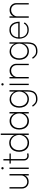

<svg xmlns="http://www.w3.org/2000/svg" viewBox="2013 -2793 1010 5076"><g transform="rotate(-90 2518.0 -255.0)"><path d="M254 -40Q302 -40 339.5 -65Q377 -90 397.5 -126Q418 -162 418 -192V-509H454V0H418V-107Q412 -89 393.5 -64.5Q375 -40 339 -21Q303 -2 251 -2Q195 -2 154 -27.5Q113 -53 92.5 -93Q72 -133 72 -174V-509H108V-192Q108 -121 148 -80.5Q188 -40 254 -40Z M625 -509V0H589V-509ZM638 -694Q638 -681 630 -672.5Q622 -664 608 -664Q594 -664 586 -672.5Q578 -681 578 -694Q578 -707 586 -715.5Q594 -724 608 -724Q622 -724 630 -715.5Q638 -707 638 -694Z M933 -1Q901 -1 873.5 -17Q846 -33 830 -60Q814 -87 814 -119V-670H851V-119Q851 -84 874 -61Q897 -38 933 -38Q949 -38 965.5 -40.5Q982 -43 995 -46L1003 -10Q989 -7 970.5 -4Q952 -1 933 -1ZM733 -509H997V-475H733Z M1490 -254Q1490 -316 1462 -367Q1434 -418 1387.5 -448Q1341 -478 1288 -478Q1225 -478 1178.5 -448.5Q1132 -419 1107.5 -368Q1083 -317 1083 -254Q1083 -191 1107.5 -140Q1132 -89 1178.5 -60Q1225 -31 1288 -31Q1342 -31 1388 -60.5Q1434 -90 1462 -141Q1490 -192 1490 -254ZM1525 0H1489V-142Q1470 -76 1414.5 -34Q1359 8 1283 8Q1206 8 1152 -27.5Q1098 -63 1070.5 -122.5Q1043 -182 1043 -254Q1043 -327 1070.5 -386.5Q1098 -446 1152 -481Q1206 -516 1283 -516Q1333 -516 1376 -495.5Q1419 -475 1448.5 -441Q1478 -407 1489 -367V-740H1525Z M2058 -251Q2058 -314 2031 -363Q2004 -412 1959.5 -438.5Q1915 -465 1863 -465Q1803 -465 1759 -437Q1715 -409 1692 -360.5Q1669 -312 1669 -251Q1669 -190 1692 -141Q1715 -92 1759 -64Q1803 -36 1863 -36Q1915 -36 1959.5 -63Q2004 -90 2031 -139Q2058 -188 2058 -251ZM2093 0H2057V-132Q2046 -100 2018.5 -68.5Q1991 -37 1950 -16Q1909 5 1861 5Q1787 5 1735 -29.5Q1683 -64 1657 -122Q1631 -180 1631 -251Q1631 -322 1657 -380Q1683 -438 1735 -472Q1787 -506 1861 -506Q1930 -506 1982 -468Q2034 -430 2057 -370V-509H2093Z M2637 -252Q2637 -312 2610.5 -361.5Q2584 -411 2538.5 -439.5Q2493 -468 2441 -468Q2381 -468 2337.5 -440Q2294 -412 2271 -363Q2248 -314 2248 -252Q2248 -156 2299.5 -95Q2351 -34 2441 -34Q2494 -34 2539 -62.5Q2584 -91 2610.5 -141Q2637 -191 2637 -252ZM2432 230Q2370 230 2321.5 197.5Q2273 165 2235 107L2267 90Q2297 137 2335.5 165.5Q2374 194 2432 194Q2508 194 2552.5 166.5Q2597 139 2616 88.5Q2635 38 2635 -37V-144Q2627 -107 2601.5 -73Q2576 -39 2534 -17.5Q2492 4 2439 4Q2365 4 2313 -30Q2261 -64 2235 -122Q2209 -180 2209 -252Q2209 -321 2234.5 -379Q2260 -437 2310 -471.5Q2360 -506 2429 -506Q2482 -506 2525 -484Q2568 -462 2596 -429.5Q2624 -397 2635 -367V-509H2671V-31Q2671 45 2650 103Q2629 161 2576 195.5Q2523 230 2432 230Z M2843 -509V0H2807V-509ZM2856 -694Q2856 -681 2848 -672.5Q2840 -664 2826 -664Q2812 -664 2804 -672.5Q2796 -681 2796 -694Q2796 -707 2804 -715.5Q2812 -724 2826 -724Q2840 -724 2848 -715.5Q2856 -707 2856 -694Z M3188 -466Q3140 -466 3101.5 -441.5Q3063 -417 3041.5 -382Q3020 -347 3020 -317V0H2984V-509H3020V-402Q3026 -420 3044.5 -444.5Q3063 -469 3099 -488Q3135 -507 3187 -507Q3243 -507 3285 -481Q3327 -455 3348.5 -415.5Q3370 -376 3370 -335V0H3334V-317Q3334 -383 3293.5 -424.5Q3253 -466 3188 -466Z M3903 -252Q3903 -312 3876.5 -361.5Q3850 -411 3804.5 -439.5Q3759 -468 3707 -468Q3647 -468 3603.5 -440Q3560 -412 3537 -363Q3514 -314 3514 -252Q3514 -156 3565.5 -95Q3617 -34 3707 -34Q3760 -34 3805 -62.5Q3850 -91 3876.5 -141Q3903 -191 3903 -252ZM3698 230Q3636 230 3587.5 197.5Q3539 165 3501 107L3533 90Q3563 137 3601.5 165.5Q3640 194 3698 194Q3774 194 3818.5 166.5Q3863 139 3882 88.5Q3901 38 3901 -37V-144Q3893 -107 3867.5 -73Q3842 -39 3800 -17.5Q3758 4 3705 4Q3631 4 3579 -30Q3527 -64 3501 -122Q3475 -180 3475 -252Q3475 -321 3500.5 -379Q3526 -437 3576 -471.5Q3626 -506 3695 -506Q3748 -506 3791 -484Q3834 -462 3862 -429.5Q3890 -397 3901 -367V-509H3937V-31Q3937 45 3916 103Q3895 161 3842 195.5Q3789 230 3698 230Z M4266 -474Q4178 -474 4126 -421Q4074 -368 4068 -277H4444Q4444 -326 4423.5 -372.5Q4403 -419 4362.5 -448Q4322 -477 4266 -474ZM4483 -241H4068Q4068 -149 4121 -92Q4174 -35 4266 -35Q4333 -35 4375.5 -62.5Q4418 -90 4434 -130L4463 -113Q4443 -66 4393 -33Q4343 0 4266 0Q4192 0 4139.5 -34Q4087 -68 4060 -126.5Q4033 -185 4033 -255Q4033 -326 4060 -384Q4087 -442 4139.5 -476.5Q4192 -511 4266 -511Q4332 -511 4374 -484Q4416 -457 4435 -427.5Q4454 -398 4461 -376L4462 -374Q4472 -348 4477.5 -312Q4483 -276 4483 -241Z M4792 -466Q4744 -466 4705.5 -441.5Q4667 -417 4645.5 -382Q4624 -347 4624 -317V0H4588V-509H4624V-402Q4630 -420 4648.5 -444.5Q4667 -469 4703 -488Q4739 -507 4791 -507Q4847 -507 4889 -481Q4931 -455 4952.5 -415.5Q4974 -376 4974 -335V0H4938V-317Q4938 -383 4897.5 -424.5Q4857 -466 4792 -466Z"/></g></svg>

Font: SUIT Variable
Style: Regular
Weight: 400
Designer: Sunn Youn; Korean Glyphs from Source Han Sans (Sandoll Communications; Soo-young Jang, Joo-yeon Kang)
Foundry: Sunn
Version: Version 1.150;FEAKit 1.0